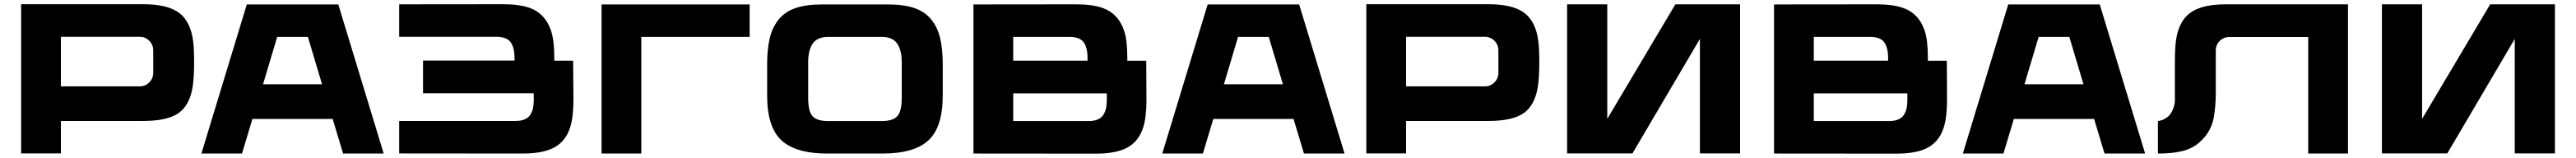

<svg xmlns="http://www.w3.org/2000/svg" viewBox="-20 -720 12084 741"><path d="M882.8 -547.4Q890.6 -507.8 890.6 -431.2Q890.6 -358.9 884.3 -316.4Q871.1 -228.5 819.1 -190.7Q767.1 -152.8 652.3 -152.8H265.6V-0.5H79.1V-700.2H652.3Q758.3 -700.2 812.5 -665Q866.7 -629.9 882.8 -547.4ZM698.7 -378.4V-483.9Q698.7 -510.3 680.2 -528.8Q661.6 -547.4 635.3 -547.4H265.6V-314.9H635.3Q661.6 -314.9 680.2 -333.5Q698.7 -352.1 698.7 -378.4Z M1566.9 -699.2 1779.8 0H1589.4L1540.5 -162.1H1164.1L1115.2 0H924.8L1137.7 -699.2ZM1424.3 -546.9H1280.3L1213.9 -324.7H1490.7Z M2668.5 -435.5 2669.9 -252Q2669.9 -171.9 2654.8 -123.5Q2630.4 -44.4 2555.7 -17.6Q2507.3 0 2431.2 0L1852.5 -0.5V-152.8H2397.9Q2423.8 -152.8 2441.2 -160.2Q2458.5 -167.5 2467.5 -181.6Q2476.6 -195.8 2480.2 -212.4Q2483.9 -229 2483.9 -251.5L2483.4 -282.7H1964.4V-436H2393.6V-448.7Q2393.6 -496.1 2375.5 -521.7Q2357.4 -547.4 2307.6 -547.4H1852.5V-699.7L2341.3 -700.2Q2417.5 -700.2 2465.8 -682.6Q2537.1 -656.7 2564.5 -577.1Q2580.1 -531.7 2580.1 -448.2V-435.5Z M3496.6 -546.9H2988.3V0H2801.8V-699.2H3496.6Z M4146 -699.2Q4218.8 -699.2 4268.1 -682.6Q4317.4 -666 4347.2 -630.1Q4377 -594.2 4389.6 -543Q4402.3 -491.7 4402.3 -418V-271.5Q4402.3 -124.5 4335.7 -62.3Q4269 0 4120.6 0H3860.4Q3711.9 0 3645.3 -62.3Q3578.6 -124.5 3578.6 -271.5V-418Q3578.6 -491.7 3591.3 -543Q3604 -594.2 3633.8 -630.1Q3663.6 -666 3712.9 -682.6Q3762.2 -699.2 3835 -699.2ZM4210 -261.7V-427.2Q4210 -485.4 4188.2 -516.1Q4166.5 -546.9 4116.7 -546.9H3864.3Q3814.5 -546.9 3792.7 -516.1Q3771 -485.4 3771 -427.2V-261.7Q3771 -196.8 3792 -174.6Q3813 -152.3 3864.7 -152.3H4115.7Q4167.5 -152.3 4188.7 -174.6Q4210 -196.8 4210 -261.7Z M5356.9 -435.1 5357.9 -251.5Q5357.9 -171.4 5342.8 -123Q5318.4 -43.9 5244.1 -17.1Q5195.8 0.5 5119.6 0.5L4546.4 0V-699.2L5029.3 -699.7Q5105.5 -699.7 5153.8 -682.1Q5225.6 -656.2 5252.9 -576.7Q5268.1 -532.7 5268.1 -447.8V-435.1ZM5081.5 -448.2Q5081.5 -495.6 5063.7 -521.2Q5045.9 -546.9 4996.1 -546.9H4732.9V-435.5H5081.5ZM5085.9 -152.3Q5111.8 -152.3 5129.2 -159.7Q5146.5 -167 5155.5 -181.2Q5164.6 -195.3 5168.2 -211.9Q5171.9 -228.5 5171.9 -251V-282.2H4732.9V-152.3Z M6074.2 -699.2 6287.1 0H6096.7L6047.9 -162.1H5671.4L5622.6 0H5432.1L5645 -699.2ZM5931.6 -546.9H5787.6L5721.2 -324.7H5998Z M7192.9 -547.4Q7200.7 -507.8 7200.7 -431.2Q7200.7 -358.9 7194.3 -316.4Q7181.2 -228.5 7129.2 -190.7Q7077.1 -152.8 6962.4 -152.8H6575.7V-0.5H6389.2V-700.2H6962.4Q7068.4 -700.2 7122.6 -665Q7176.8 -629.9 7192.9 -547.4ZM7008.8 -378.4V-483.9Q7008.8 -510.3 6990.2 -528.8Q6971.7 -547.4 6945.3 -547.4H6575.7V-314.9H6945.3Q6971.7 -314.9 6990.2 -333.5Q7008.8 -352.1 7008.8 -378.4Z M7838.9 -699.7H8142.6V-0.5H7954.1V-537.6L7637.7 -0.5H7331.1V-699.7H7519.5V-162.6Z M9112.3 -435.1 9113.3 -251.5Q9113.3 -171.4 9098.1 -123Q9073.7 -43.9 8999.5 -17.1Q8951.2 0.5 8875 0.5L8301.8 0V-699.2L8784.7 -699.7Q8860.8 -699.7 8909.2 -682.1Q8981 -656.2 9008.3 -576.7Q9023.4 -532.7 9023.4 -447.8V-435.1ZM8836.9 -448.2Q8836.9 -495.6 8819.1 -521.2Q8801.3 -546.9 8751.5 -546.9H8488.3V-435.5H8836.9ZM8841.3 -152.3Q8867.2 -152.3 8884.5 -159.7Q8901.9 -167 8910.9 -181.2Q8919.9 -195.3 8923.6 -211.9Q8927.2 -228.5 8927.2 -251V-282.2H8488.3V-152.3Z M9829.6 -699.2 10042.5 0H9852.1L9803.2 -162.1H9426.8L9377.9 0H9187.5L9400.4 -699.2ZM9687 -546.9H9543L9476.6 -324.7H9753.4Z M10420.9 -699.7H10994.1V0H10807.6V-546.4H10437.5Q10411.1 -546.4 10392.6 -528.1Q10374 -509.8 10374 -483.4V-281.7V-281.2Q10374 -224.1 10364.3 -168Q10351.1 -97.2 10293 -48.8Q10261.7 -22.5 10216.3 -11.2Q10170.9 0 10102.5 0V-152.3Q10122.6 -154.8 10137.9 -164.6Q10153.3 -174.3 10161.4 -185.5Q10169.4 -196.8 10174.3 -210.7Q10179.2 -224.6 10180.4 -232.2Q10181.6 -239.7 10182.1 -245.1V-430.7Q10182.1 -506.8 10189.9 -546.4Q10206.1 -628.9 10260.5 -664.3Q10314.9 -699.7 10420.9 -699.7Z M11661.1 -699.7H11964.8V-0.5H11776.4V-537.6L11460 -0.5H11153.3V-699.7H11341.8V-162.6Z"/></svg>

Font: Wadik
Style: Bold
Weight: 700
Designer: Sasha Pavljenko
Version: Version 1.001;Fontself Maker 3.5.4